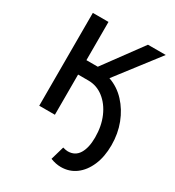

<svg xmlns="http://www.w3.org/2000/svg" viewBox="-176 -626 852 935"><g transform="rotate(30 250.0 -158.0)"><path d="M299 -287Q351 -269 389.5 -227.5Q428 -186 449.5 -130Q471 -74 471 -9Q471 56 450 104.5Q429 153 393 179.5Q357 206 310 206Q281 206 251 194L273 118Q290 123 301 123Q342 123 362.5 89.5Q383 56 383 -2Q383 -66 361 -116.5Q339 -167 301 -196.5Q263 -226 216 -226H158V0H70V-522H158V-307H222L380 -522H480Z"/></g></svg>

Font: Raleway Medium
Style: Regular
Weight: 500
Designer: Matt McInerney, Pablo Impallari, Rodrigo Fuenzalida
Foundry: Matt McInerney, Pablo Impallari, Rodrigo Fuenzalida
Version: Version 4.026